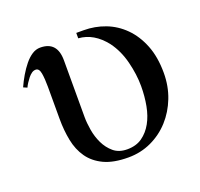

<svg xmlns="http://www.w3.org/2000/svg" viewBox="-90 -560 696 669"><g transform="rotate(-20 257.5 -225.0)"><path d="M283 -460Q325 -460 363 -445.5Q401 -431 430.5 -401.5Q460 -372 477.5 -328Q495 -284 495 -225Q495 -176 478.5 -133.5Q462 -91 433 -59Q404 -27 364.5 -8.5Q325 10 279 10Q224 10 189 -6.5Q154 -23 134 -51.5Q114 -80 106.5 -118Q99 -156 99 -198V-318Q99 -347 95.5 -367.5Q92 -388 79 -388Q71 -388 64 -383Q57 -378 51 -370.5Q45 -363 39.5 -354.5Q34 -346 31 -339L17 -345Q26 -365 37.5 -384.5Q49 -404 62 -420Q75 -436 89.5 -445.5Q104 -455 120 -455Q183 -455 183 -385V-174Q183 -153 187.5 -126Q192 -99 203.5 -75Q215 -51 234.5 -34.5Q254 -18 285 -18Q318 -18 340.5 -34Q363 -50 377.5 -76Q392 -102 398.5 -136.5Q405 -171 405 -209Q405 -252 393 -299.5Q381 -347 355 -382Q313 -436 256 -440V-460Z"/></g></svg>

Font: STIXGeneralUnicodeRegular
Style: Regular
Weight: 400
Designer: MicroPress Inc., with final additions and corrections provided by Coen Hoffman, Elsevier (retired)
Version: Version 1.1.0